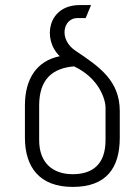

<svg xmlns="http://www.w3.org/2000/svg" viewBox="-20 -725 524 755"><path d="M451 -288C451 -407 372 -462 279 -524C208 -570 229 -654 284 -654H317L338 -705H293C168 -705 145 -571 215 -504C126 -486 78 -417 78 -310V-184C78 -68 135 10 266 10C398 10 451 -64 451 -184ZM395 -174C395 -77 342 -40 266 -40C190 -40 134 -82 134 -174V-310C134 -415 188 -457 271 -464C366 -420 395 -338 395 -301Z"/></svg>

Font: Advent Pro
Style: Regular
Weight: 400
Designer: Andreas Kalpakidis
Foundry: Andreas Kalpakidis
Version: Version 2.002 2008